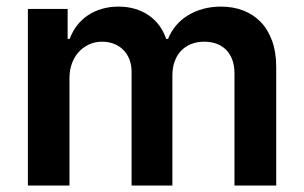

<svg xmlns="http://www.w3.org/2000/svg" viewBox="-20 -573 938 593"><path d="M66.1 -545.5H188.9V-452.8H195.3Q203.8 -476.2 218.2 -494.7Q232.6 -513.1 251.8 -525.9Q271 -538.7 294.7 -545.6Q318.5 -552.6 345.9 -552.6Q373.6 -552.6 397 -545.6Q420.5 -538.7 439.3 -525.7Q458.1 -512.8 471.8 -494.3Q485.4 -475.9 493.3 -452.8H498.9Q508.2 -475.5 523.6 -494Q539.1 -512.4 560.2 -525.4Q581.3 -538.4 607.1 -545.5Q632.8 -552.6 662.6 -552.6Q700.3 -552.6 731.5 -540.5Q762.8 -528.4 785.3 -505Q807.9 -481.5 820.5 -446.7Q833.1 -411.9 833.1 -366.1V0H704.2V-346.2Q704.2 -371.4 696.9 -389.9Q689.6 -408.4 677 -420.5Q664.4 -432.5 647.5 -438.4Q630.7 -444.2 611.2 -444.2Q587.7 -444.2 569.4 -436.6Q551.1 -429 538.5 -415.3Q525.9 -401.6 519.2 -382.5Q512.4 -363.3 512.4 -340.2V0H386.4V-351.6Q386.4 -372.5 379.6 -389.7Q372.9 -407 360.8 -419Q348.7 -431.1 331.9 -437.7Q315 -444.2 294.7 -444.2Q274.1 -444.2 255.9 -436.1Q237.6 -427.9 223.9 -413.2Q210.2 -398.4 202.4 -377.7Q194.6 -356.9 194.6 -331.7V0H66.1Z"/></svg>

Font: Interop SemBd
Style: Regular
Weight: 600
Designer: Rasmus Andersson, Google, Jang Haemin
Foundry: jhaemin
Version: Version 1.008